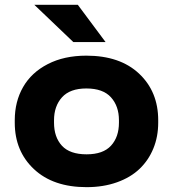

<svg xmlns="http://www.w3.org/2000/svg" viewBox="-20 -770 721 800"><path d="M41.5 -258.8V-269Q41.5 -346.7 76.2 -407.2Q110.8 -467.8 179 -502.9Q247.1 -538.1 339.8 -538.1Q480 -538.1 559.6 -463.1Q639.2 -388.2 639.2 -269V-258.8Q639.2 -200.7 619.1 -151.6Q599.1 -102.5 561.8 -66.7Q524.4 -30.8 467.5 -10.5Q410.6 9.8 340.8 9.8Q201.7 9.8 121.6 -65.2Q41.5 -140.1 41.5 -258.8ZM205.1 -269V-258.8Q205.1 -198.7 238 -162.8Q271 -127 340.8 -127Q409.7 -127 442.6 -163.1Q475.6 -199.2 475.6 -258.8V-269Q475.6 -327.6 442.4 -364.5Q409.2 -401.4 339.8 -401.4Q271.5 -401.4 238.3 -364.5Q205.1 -327.6 205.1 -269ZM304.2 -750 419.9 -594.7H285.6L123 -750Z"/></svg>

Font: Bert Sans Black
Style: Regular
Weight: 900
Designer: Christian Robertson, Adam Twardoch, & Cristiano Sobral
Foundry: Google
Version: Version 12.135;January 10, 2020;FontCreator 12.0.0.2547 64-b